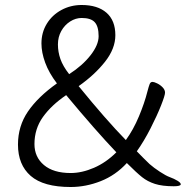

<svg xmlns="http://www.w3.org/2000/svg" viewBox="-20 -717 744 769"><path d="M263 32Q154 32 103 -12.5Q52 -57 52 -138Q52 -212 92 -270.5Q132 -329 208 -383Q176 -425 161 -466Q146 -507 146 -543Q146 -587 167.5 -622Q189 -657 226 -677Q263 -697 307 -697Q371 -697 406.5 -666Q442 -635 442 -576Q442 -522 400.5 -469.5Q359 -417 295 -372Q404 -238 484 -156Q514 -197 536.5 -251Q559 -305 570 -349Q576 -372 579.5 -380.5Q583 -389 591 -389Q597 -389 609.5 -383Q622 -377 631.5 -367Q641 -357 641 -346Q641 -335 625 -294.5Q609 -254 583 -203Q557 -152 528 -111Q554 -84 579 -60Q596 -45 620.5 -29Q645 -13 659 -8Q678 -1 691 7Q704 15 704 21Q704 29 676 29Q630 29 600.5 19.5Q571 10 549 -7.5Q527 -25 488 -64Q443 -15 383.5 8.5Q324 32 263 32ZM375 -572Q375 -611 359.5 -628Q344 -645 307 -645Q283 -645 261 -631Q239 -617 225.5 -593Q212 -569 212 -539Q212 -509 222 -480.5Q232 -452 257 -420Q310 -454 342.5 -495.5Q375 -537 375 -572ZM245 -336Q186 -296 152 -248.5Q118 -201 118 -140Q118 -88 156 -56Q194 -24 263 -24Q308 -24 356.5 -45Q405 -66 446 -107Q364 -193 245 -336Z"/></svg>

Font: Fusion Kai T
Style: Regular
Weight: 400
Designer: Fontworks Inc.
Version: Version 24.134;May 13, 2024